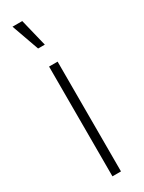

<svg xmlns="http://www.w3.org/2000/svg" viewBox="-205 -792 612 818"><g transform="rotate(-30 101.0 -382.5)"><path d="M78 -765H30L78 -630H111ZM80 0H122V-540H80Z"/></g></svg>

Font: Hauora ExtraLight
Style: Regular
Weight: 200
Designer: Mikhail Sharanda
Foundry: WCYS & Co.
Version: Version 1.010